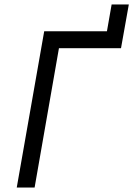

<svg xmlns="http://www.w3.org/2000/svg" viewBox="-20 -840 597 860"><path d="M178 -700H459L480 -820H557L522 -624H244L135 0H55Z"/></svg>

Font: Fixel Italic Variable Display Thin
Style: Italic
Weight: 100
Italic angle: -10°
Designer: AlfaBravo + MacPaw
Foundry: Kyrylo Tkachov, Marchela Mozhyna, Serhii Makarenko, Maria Weinstein, Zakhar Kryvoshyya
Version: Version 1.210;Glyphs 3.2 (3217)